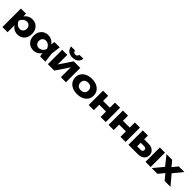

<svg xmlns="http://www.w3.org/2000/svg" viewBox="588 -3023 5397 5397"><g transform="rotate(45 3286.0 -325.0)"><path d="M56 -571H261V-407L252 -383V-223L261 -176V165H56ZM196 -285Q209 -378 250.5 -445.5Q292 -513 356 -550.5Q420 -588 501 -588Q585 -588 648.5 -550Q712 -512 747.5 -444Q783 -376 783 -285Q783 -196 747.5 -127.5Q712 -59 648.5 -21.5Q585 16 501 16Q420 16 356 -21.5Q292 -59 251 -127Q210 -195 196 -285ZM577 -285Q577 -328 559.5 -361Q542 -394 510.5 -413Q479 -432 439 -432Q398 -432 361 -413Q324 -394 296 -361Q268 -328 253 -285Q268 -243 296 -210Q324 -177 361 -158.5Q398 -140 439 -140Q479 -140 510.5 -158.5Q542 -177 559.5 -210Q577 -243 577 -285Z M1387 0 1361 -206 1388 -285 1361 -364 1387 -571H1599L1563 -286L1599 0ZM1435 -285Q1421 -195 1379.5 -127Q1338 -59 1274.5 -21.5Q1211 16 1130 16Q1046 16 982.5 -21.5Q919 -59 883 -127.5Q847 -196 847 -285Q847 -376 883 -444Q919 -512 982.5 -550Q1046 -588 1130 -588Q1211 -588 1274.5 -550.5Q1338 -513 1380 -445.5Q1422 -378 1435 -285ZM1054 -285Q1054 -243 1071.5 -210Q1089 -177 1120 -158.5Q1151 -140 1191 -140Q1233 -140 1270 -158.5Q1307 -177 1335 -210Q1363 -243 1377 -285Q1363 -328 1335 -361Q1307 -394 1270 -413Q1233 -432 1191 -432Q1151 -432 1120 -413Q1089 -394 1071.5 -361Q1054 -328 1054 -285Z M1697 0V-571H1899V-111L1855 -125L2154 -571H2416V0H2215V-473L2259 -458L1952 0ZM2051 -619Q1946 -619 1883 -669.5Q1820 -720 1805 -815H1961Q1969 -776 1992 -755Q2015 -734 2051 -734Q2087 -734 2110 -755Q2133 -776 2140 -815H2297Q2282 -720 2218.5 -669.5Q2155 -619 2051 -619Z M2869 16Q2759 16 2677 -21.5Q2595 -59 2549 -127.5Q2503 -196 2503 -285Q2503 -376 2549 -444Q2595 -512 2677 -550Q2759 -588 2869 -588Q2978 -588 3060.5 -550Q3143 -512 3189 -444Q3235 -376 3235 -285Q3235 -196 3189 -127.5Q3143 -59 3060.5 -21.5Q2978 16 2869 16ZM2869 -135Q2919 -135 2954.5 -153Q2990 -171 3009 -205Q3028 -239 3028 -285Q3028 -333 3009 -366.5Q2990 -400 2954.5 -418Q2919 -436 2869 -436Q2819 -436 2783 -418Q2747 -400 2728 -366.5Q2709 -333 2709 -286Q2709 -239 2728 -205Q2747 -171 2783 -153Q2819 -135 2869 -135Z M3321 -571H3525V0H3321ZM3795 -571H3999V0H3795ZM3439 -368H3872V-216H3439Z M4111 -571H4315V0H4111ZM4585 -571H4789V0H4585ZM4229 -368H4662V-216H4229Z M5579 -571H5784V0H5579ZM4901 0V-571H5105V-50L5042 -143H5244Q5282 -143 5303 -161.5Q5324 -180 5324 -213Q5324 -247 5303 -265.5Q5282 -284 5244 -284H5041V-422H5278Q5354 -422 5410 -395.5Q5466 -369 5497.5 -321.5Q5529 -274 5529 -211Q5529 -147 5498 -99.5Q5467 -52 5411 -26Q5355 0 5281 0Z M5828 0 6093 -320 6092 -260 5843 -571H6070L6231 -374H6171L6332 -571H6556L6298 -258L6288 -339L6572 0H6340L6165 -211H6229L6056 0Z"/></g></svg>

Font: Unbounded
Style: Bold
Weight: 700
Designer: Luke Prowse, Jean-Baptiste Morizot, Fátima Lázaro, Florian Runge
Foundry: NaN
Version: Version 1.700